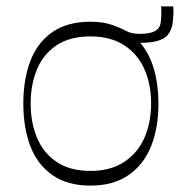

<svg xmlns="http://www.w3.org/2000/svg" viewBox="-20 -565 569 601"><path d="M263 16Q191 16 144 -17Q97 -50 75 -107.5Q53 -165 53 -241Q53 -316 75 -374Q97 -432 144 -464.5Q191 -497 263 -497Q303 -497 331 -487Q359 -477 371 -470Q382 -464 392.5 -461.5Q403 -459 421 -459Q432 -459 446.5 -461.5Q461 -464 470 -471Q481 -479 483 -494Q485 -509 485 -521Q485 -525 485 -528.5Q485 -532 485 -536Q485 -540 484 -545H522Q523 -536 523 -528Q523 -520 522 -513Q522 -471 500.5 -451Q479 -431 419 -431Q448 -397 462 -348Q476 -299 476 -241Q476 -165 453 -107.5Q430 -50 382.5 -17Q335 16 263 16ZM263 -30Q326 -30 368.5 -58Q411 -86 432 -133.5Q453 -181 453 -241Q453 -301 432 -348.5Q411 -396 368.5 -423.5Q326 -451 263 -451Q199 -451 157.5 -423.5Q116 -396 96 -348.5Q76 -301 76 -241Q76 -181 96 -133.5Q116 -86 157.5 -58Q199 -30 263 -30Z"/></svg>

Font: Ojuju Light
Style: Regular
Weight: 300
Designer: Chisaokwu Joboson, Mirko Velimirovic
Foundry: Udi Foundry
Version: Version 1.000